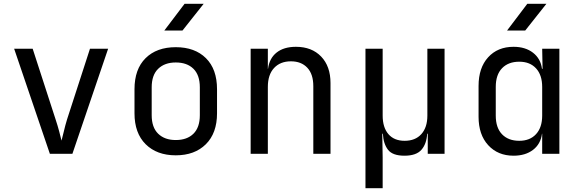

<svg xmlns="http://www.w3.org/2000/svg" viewBox="-20 -805 3040 1005"><path d="M241 0 54 -550H151L271 -180Q282 -147 290 -116.5Q298 -86 302 -69Q307 -86 314 -116.5Q321 -147 331 -180L451 -550H546L359 0Z M900 8Q801 8 742.5 -50Q684 -108 684 -212V-338Q684 -443 742 -500.5Q800 -558 900 -558Q1000 -558 1058 -500.5Q1116 -443 1116 -338V-212Q1116 -108 1057.5 -50Q999 8 900 8ZM900 -72Q959 -72 992.5 -105Q1026 -138 1026 -202V-348Q1026 -412 992.5 -445Q959 -478 900 -478Q842 -478 808 -445Q774 -412 774 -348V-202Q774 -138 808 -105Q842 -72 900 -72ZM840 -645 946 -785H1046L935 -645Z M1292 0V-550H1382V-445H1383Q1390 -500 1428 -530Q1466 -560 1529 -560Q1612 -560 1661 -509Q1710 -458 1710 -370V0H1620V-354Q1620 -417 1588.5 -450.5Q1557 -484 1503 -484Q1447 -484 1414.5 -449Q1382 -414 1382 -350V0Z M1893 180V-550H1983V-200Q1983 -138 2013 -103Q2043 -68 2098 -68Q2154 -68 2185.5 -103Q2217 -138 2217 -200V-550H2307V0H2219V-105H2216Q2213 -52 2186 -21Q2159 10 2097 10Q2035 10 2011 -21Q1987 -52 1984 -105H1981L1983 20V180Z M2634 -645 2740 -785H2840L2729 -645ZM2668 10Q2586 10 2535.5 -45Q2485 -100 2485 -194V-355Q2485 -450 2535 -505Q2585 -560 2668 -560Q2730 -560 2770 -529Q2810 -498 2817 -445H2820L2818 -550H2908V0H2818V-105H2817Q2810 -51 2770 -20.5Q2730 10 2668 10ZM2698 -68Q2754 -68 2786 -103Q2818 -138 2818 -200V-350Q2818 -412 2786 -447Q2754 -482 2698 -482Q2641 -482 2608 -448Q2575 -414 2575 -350V-200Q2575 -136 2608 -102Q2641 -68 2698 -68Z"/></svg>

Font: JetBrains Mono NL
Style: Regular
Weight: 400
Monospace: yes
Designer: Philipp Nurullin, Konstantin Bulenkov
Foundry: JetBrains
Version: Version 2.305; ttfautohint (v1.8.4.7-5d5b)